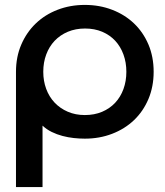

<svg xmlns="http://www.w3.org/2000/svg" viewBox="-20 -561 670 781"><path d="M325 3Q303.5 3 280.2 0.5Q257 -2 234.2 -8Q211.5 -14 190.5 -24.2Q169.5 -34.5 153 -50V200H45V-269Q45 -329.5 66.5 -379.5Q88 -429.5 125.5 -465.5Q163 -501.5 214.2 -521.2Q265.5 -541 325 -541Q385 -541 436.2 -521.2Q487.5 -501.5 525 -465.8Q562.5 -430 583.8 -380Q605 -330 605 -269Q605 -208.5 583.8 -158.2Q562.5 -108 525 -72.2Q487.5 -36.5 436.2 -16.8Q385 3 325 3ZM325 -93Q364 -93 395.2 -106.2Q426.5 -119.5 448.5 -143Q470.5 -166.5 482.2 -198.8Q494 -231 494 -269Q494 -307 482.2 -339.2Q470.5 -371.5 448.8 -395Q427 -418.5 395.8 -431.8Q364.5 -445 326 -445Q287.5 -445 256 -431.8Q224.5 -418.5 202.2 -395Q180 -371.5 168 -339.2Q156 -307 156 -269Q156 -231.5 168 -199.2Q180 -167 202.2 -143.5Q224.5 -120 255.8 -106.5Q287 -93 325 -93Z"/></svg>

Font: Argentum Sans
Style: Regular
Weight: 400
Designer: Julieta Ulanovsky, Owen Earl, Chris M. Simpson, Rasmus Andersson, Cristiano Sobral
Foundry: The Argentum Sans Project Authors
Version: Version 3.135; ttfautohint (v1.8.4.7-5d5b-dirty)